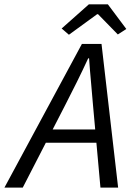

<svg xmlns="http://www.w3.org/2000/svg" viewBox="-71 -857 601 877"><path d="M-50.8 0 303.1 -656.3H392.7L468.6 0H387.8L353.8 -376.9Q349.6 -429.6 344.7 -482.1Q339.7 -534.7 335.9 -590.7H331.9Q305.9 -534.5 280.4 -483Q254.8 -431.4 226.8 -376.9L32.9 0ZM106.2 -204.9 121.6 -265.5H409.7L395.6 -204.9ZM243.8 -698.3 210.6 -726.8 334.9 -837.2H421.7L506 -724.6L467.2 -699.6L376.8 -792.2H372.8Z"/></svg>

Font: Source Sans Variable
Style: Italic
Weight: 200
Italic angle: -11°
Designer: Paul D. Hunt
Foundry: Adobe Systems Incorporated
Version: Version 3.006;hotconv 1.0.111;makeotfexe 2.5.65597